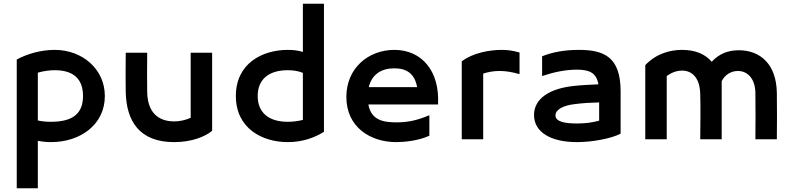

<svg xmlns="http://www.w3.org/2000/svg" viewBox="-20 -740 4210 1020"><path d="M69 -424V260H181V8C206 13 230 15 251 15C407 15 537 -78 537 -230C537 -373 417 -475 271 -475C199 -475 127 -455 69 -424ZM181 -100V-354C213 -363 243 -367 271 -367C373 -367 421 -318 421 -230C421 -142 373 -93 251 -93C226 -93 202 -95 181 -100Z M1107 -45 1106 -46H1107V-460H993V-114C965 -102 936 -95 905 -95C847 -95 765 -119 762 -249C761 -302 761 -377 762 -460H648C647 -377 647 -302 648 -249C652 -96 721 15 905 15C999 15 1069 -14 1107 -45Z M1589 -720V-464C1564 -472 1538 -475 1509 -475C1373 -475 1233 -403 1233 -230C1233 -58 1373 15 1509 15C1589 15 1654 -10 1701 -40V-720ZM1349 -230C1349 -318 1407 -367 1509 -367C1537 -367 1564 -363 1589 -353V-103C1562 -96 1534 -93 1509 -93C1407 -93 1349 -142 1349 -230Z M1820 -225C1820 -65 1947 15 2085 15C2126 15 2203 8 2261 -19V-128C2189 -97 2138 -90 2085 -90C2013 -90 1952 -103 1937 -185H2307C2317 -363 2220 -475 2075 -475C1937 -475 1820 -378 1820 -225ZM1939 -277C1956 -347 2008 -377 2075 -377C2140 -377 2183 -349 2196 -277Z M2433 -414V0H2547V-349C2574 -358 2604 -363 2635 -363C2667 -363 2703 -357 2740 -346V-461C2703 -472 2673 -475 2645 -475C2581 -475 2491 -459 2433 -414Z M2817 -129C2817 -37 2908 15 3044 15C3130 15 3230 -5 3277 -30V-255C3277 -439 3187 -475 3055 -475C2976 -475 2912 -462 2860 -441V-336C2922 -357 2985 -370 3045 -370C3114 -370 3149 -351 3159 -292C3117 -290 3070 -288 3034 -284C2898 -271 2817 -215 2817 -129ZM2931 -127C2931 -158 2972 -180 3034 -187C3072 -192 3120 -195 3163 -196V-99C3124 -88 3086 -84 3044 -84C2982 -84 2931 -93 2931 -127Z M3408 -394V0H3522V-336C3551 -357 3578 -365 3603 -365C3663 -365 3698 -319 3700 -241C3702 -158 3701 -83 3700 0H3814V-309C3832 -344 3865 -363 3900 -363C3950 -363 3992 -324 3993 -246C3994 -163 3994 -83 3993 0H4107C4108 -83 4108 -163 4107 -246C4105 -399 4019 -473 3905 -473C3848 -473 3801 -455 3761 -412C3725 -454 3672 -475 3603 -475C3539 -475 3466 -455 3408 -394Z"/></svg>

Font: KT Kiyosuna Sans Bold
Style: Regular
Weight: 700
Designer: [Zen Kaku Gothic] Yoshimichi Ohira
Version: Version 1.010;Glyphs 3.1.2 (3151)